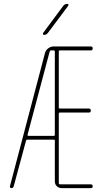

<svg xmlns="http://www.w3.org/2000/svg" viewBox="-20 -970 540 990"><path d="M207 -790Q203.1 -790 201.7 -793.5Q200.2 -796.9 202.1 -799.8L306.6 -940.4Q315.4 -950.2 327.1 -950.2Q331.1 -950.2 332.5 -946.8Q334 -943.4 332 -940.4L226.6 -799.8Q218.8 -790 207 -790ZM122.1 -275.4Q121.1 -274.4 122.6 -272Q124 -269.5 125 -269.5H257.8Q262.7 -269.5 262.7 -275.4V-705.1Q262.7 -710 257.8 -710H242.2Q238.3 -710 236.3 -705.1ZM38.1 0Q35.2 0 32.7 -2.9Q30.3 -5.9 31.2 -9.8L211.9 -696.3Q215.8 -710.9 228.5 -720.7Q241.2 -730.5 256.8 -730.5H448.2Q458 -730.5 458 -720.2Q458 -710 448.2 -710H288.1Q283.2 -710 283.2 -705.1V-415Q283.2 -410.2 288.1 -410.2H438.5Q448.2 -410.2 448.2 -399.9Q448.2 -389.6 438.5 -389.6H288.1Q283.2 -389.6 283.2 -384.8V-25.4Q283.2 -20.5 288.1 -19.5H448.2Q458 -19.5 458 -9.8Q458 0 448.2 0H297.9Q283.2 0 272.9 -9.8Q262.7 -19.5 262.7 -35.2V-245.1Q262.7 -250 257.8 -250H120.1Q116.2 -250 114.3 -245.1L50.8 -9.8Q47.9 0 38.1 0Z"/></svg>

Font: Rounded-X Mgen+ 2m thin
Style: Regular
Weight: 100
Designer: [Source Han Sans]
Ryoko NISHIZUKA  (kana & ideographs); Paul D. Hunt (Latin, Greek & Cyrillic); Wenlong ZHANG  (bopomofo
Version: Version 1.059.20150602